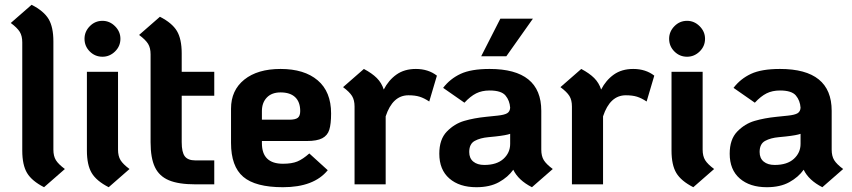

<svg xmlns="http://www.w3.org/2000/svg" viewBox="-20 -770 3559 802"><path d="M73 -141V-593Q73 -620 62.5 -637Q52 -654 25 -674L112 -750Q163 -724 183 -690.5Q203 -657 203 -597V-145Q203 -118 213.5 -101Q224 -84 251 -64L164 12Q113 -14 93 -47.5Q73 -81 73 -141Z M333 -608Q333 -638 355 -660.5Q377 -683 408 -683Q438 -683 460.5 -660.5Q483 -638 483 -608Q483 -577 460.5 -555Q438 -533 408 -533Q377 -533 355 -555Q333 -577 333 -608ZM343 -141V-470H473V-145Q473 -118 483.5 -101Q494 -84 521 -64L434 12Q383 -14 363 -47.5Q343 -81 343 -141Z M739 -370V-176Q739 -134 752 -117Q765 -100 796 -100H875V0H796Q726 0 685.5 -17Q645 -34 627 -72Q609 -110 609 -176V-543Q609 -570 598.5 -587Q588 -604 561 -624L648 -700Q699 -674 719 -640.5Q739 -607 739 -547V-470H875V-370Z M1272 -129 1349 -59Q1291 12 1162 12Q1047 12 996 -31.5Q945 -75 945 -173V-316Q945 -393 1000.5 -437.5Q1056 -482 1152 -482Q1251 -482 1307 -434.5Q1363 -387 1363 -296Q1363 -252 1355.5 -228Q1348 -204 1326 -192.5Q1304 -181 1262 -181H1074V-172Q1074 -86 1162 -86Q1199 -86 1222 -95.5Q1245 -105 1272 -129ZM1074 -306V-270H1188Q1214 -270 1224 -278Q1234 -286 1234 -306Q1234 -344 1213 -364Q1192 -384 1152 -384Q1115 -384 1094.5 -362.5Q1074 -341 1074 -306Z M1805 -454 1773 -346Q1752 -360 1733 -366Q1714 -372 1686 -372Q1620 -372 1591 -284V0H1461V-325Q1461 -352 1450.5 -369Q1440 -386 1413 -406L1500 -482Q1534 -464 1554 -444Q1574 -424 1583 -396Q1603 -435 1636 -458.5Q1669 -482 1717 -482Q1769 -482 1805 -454Z M2289 -64 2202 12Q2145 -17 2124 -61Q2102 -30 2064 -9Q2026 12 1970 12Q1899 12 1857 -24.5Q1815 -61 1815 -128Q1815 -188 1846.5 -220.5Q1878 -253 1919 -265Q1960 -277 2010 -282L2058 -287Q2087 -290 2098.5 -297Q2110 -304 2111 -320Q2109 -350 2091.5 -371Q2074 -392 2025 -392Q1993 -392 1969 -380Q1945 -368 1920 -341L1831 -403Q1860 -441 1904 -461.5Q1948 -482 2025 -482Q2241 -482 2241 -307V-145Q2241 -118 2251.5 -101Q2262 -84 2289 -64ZM2111 -169V-211Q2095 -205 2050 -200L2020 -197Q1986 -194 1963 -181.5Q1940 -169 1940 -135Q1940 -109 1957 -95Q1974 -81 2003 -81Q2055 -81 2083 -106.5Q2111 -132 2111 -169ZM2070 -692H2206L2095 -535H1990Z M2713 -454 2681 -346Q2660 -360 2641 -366Q2622 -372 2594 -372Q2528 -372 2499 -284V0H2369V-325Q2369 -352 2358.5 -369Q2348 -386 2321 -406L2408 -482Q2442 -464 2462 -444Q2482 -424 2491 -396Q2511 -435 2544 -458.5Q2577 -482 2625 -482Q2677 -482 2713 -454Z M2775 -608Q2775 -638 2797 -660.5Q2819 -683 2850 -683Q2880 -683 2902.5 -660.5Q2925 -638 2925 -608Q2925 -577 2902.5 -555Q2880 -533 2850 -533Q2819 -533 2797 -555Q2775 -577 2775 -608ZM2785 -141V-470H2915V-145Q2915 -118 2925.5 -101Q2936 -84 2963 -64L2876 12Q2825 -14 2805 -47.5Q2785 -81 2785 -141Z M3502 -64 3415 12Q3358 -17 3337 -61Q3315 -30 3277 -9Q3239 12 3183 12Q3112 12 3070 -24.5Q3028 -61 3028 -128Q3028 -188 3059.5 -220.5Q3091 -253 3132 -265Q3173 -277 3223 -282L3271 -287Q3300 -290 3311.5 -297Q3323 -304 3324 -320Q3322 -350 3304.5 -371Q3287 -392 3238 -392Q3206 -392 3182 -380Q3158 -368 3133 -341L3044 -403Q3073 -441 3117 -461.5Q3161 -482 3238 -482Q3454 -482 3454 -307V-145Q3454 -118 3464.5 -101Q3475 -84 3502 -64ZM3324 -169V-211Q3308 -205 3263 -200L3233 -197Q3199 -194 3176 -181.5Q3153 -169 3153 -135Q3153 -109 3170 -95Q3187 -81 3216 -81Q3268 -81 3296 -106.5Q3324 -132 3324 -169Z"/></svg>

Font: KoHo
Style: Bold
Weight: 700
Designer: Cadson Demak & Katatrad Team
Foundry: Cadson Demak Co.,Ltd.
Version: Version 1.000; ttfautohint (v1.6)